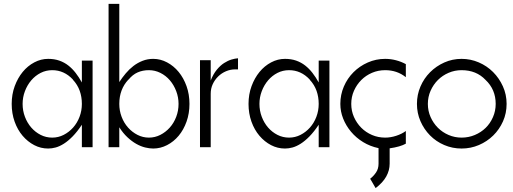

<svg xmlns="http://www.w3.org/2000/svg" viewBox="-20 -757 2633 985"><path d="M455 -446V-2H400V-117Q376 -81 353 -57.5Q330 -34 308 -20Q286 -6 266 -0.5Q246 5 227 5Q189 5 155.5 -12.5Q122 -30 96 -60.5Q70 -91 55 -133Q40 -175 40 -224Q40 -273 55.5 -315Q71 -357 96.5 -388Q122 -419 156 -437Q190 -455 227 -455Q259 -455 284.5 -446Q310 -437 330.5 -421Q351 -405 368 -383Q385 -361 400 -334V-446ZM354 -349Q309 -397 248 -397Q216 -397 188.5 -383Q161 -369 140.5 -345Q120 -321 108 -289.5Q96 -258 96 -224Q96 -189 108 -157.5Q120 -126 140.5 -102.5Q161 -79 188.5 -65Q216 -51 248 -51Q279 -51 306.5 -65Q334 -79 355 -102.5Q376 -126 388 -157.5Q400 -189 400 -224Q400 -260 389 -291Q378 -322 354 -348Z M537 -737H592V-336Q607 -359 625 -380.5Q643 -402 664.5 -418.5Q686 -435 711.5 -445Q737 -455 766 -455Q803 -455 837 -437Q871 -419 896.5 -388Q922 -357 937 -315Q952 -273 952 -224Q952 -175 937 -133Q922 -91 896.5 -60.5Q871 -30 837 -12.5Q803 5 766 5Q747 5 724.5 -0.5Q702 -6 679 -19Q656 -32 633.5 -53Q611 -74 592 -104V-2H537ZM639 -349Q592 -299 592 -224Q592 -189 604 -157.5Q616 -126 637 -102.5Q658 -79 685.5 -65Q713 -51 744 -51Q775 -51 802.5 -65Q830 -79 851 -102.5Q872 -126 884 -157.5Q896 -189 896 -224Q896 -258 884 -289.5Q872 -321 851.5 -345Q831 -369 803 -383Q775 -397 744 -397Q712 -397 686 -385.5Q660 -374 639 -348Z M1061 -448V-344Q1074 -377 1092 -399Q1110 -421 1129.5 -433.5Q1149 -446 1167.5 -451.5Q1186 -457 1201 -458V-401H1186Q1162 -401 1139.5 -391.5Q1117 -382 1099.5 -365Q1082 -348 1071.5 -325.5Q1061 -303 1061 -276V-2H1006V-448Z M1670 -446V-2H1615V-117Q1591 -81 1568 -57.5Q1545 -34 1523 -20Q1501 -6 1481 -0.5Q1461 5 1442 5Q1404 5 1370.5 -12.5Q1337 -30 1311 -60.5Q1285 -91 1270 -133Q1255 -175 1255 -224Q1255 -273 1270.5 -315Q1286 -357 1311.5 -388Q1337 -419 1371 -437Q1405 -455 1442 -455Q1474 -455 1499.5 -446Q1525 -437 1545.5 -421Q1566 -405 1583 -383Q1600 -361 1615 -334V-446ZM1569 -349Q1524 -397 1463 -397Q1431 -397 1403.5 -383Q1376 -369 1355.5 -345Q1335 -321 1323 -289.5Q1311 -258 1311 -224Q1311 -189 1323 -157.5Q1335 -126 1355.5 -102.5Q1376 -79 1403.5 -65Q1431 -51 1463 -51Q1494 -51 1521.5 -65Q1549 -79 1570 -102.5Q1591 -126 1603 -157.5Q1615 -189 1615 -224Q1615 -260 1604 -291Q1593 -322 1569 -348Z M1956 -455Q1984 -455 2011 -448Q2038 -441 2062 -428V-361Q2017 -397 1956 -397Q1920 -397 1888.5 -383.5Q1857 -370 1833.5 -346.5Q1810 -323 1796 -291.5Q1782 -260 1782 -224Q1782 -188 1796 -156.5Q1810 -125 1833.5 -101.5Q1857 -78 1888.5 -64.5Q1920 -51 1956 -51Q1984 -51 2013 -60.5Q2042 -70 2062 -85V-20Q2034 -4 1979 4V83Q1979 117 1961.5 148.5Q1944 180 1907 208Q1898 192 1892 182Q1886 172 1879 160Q1896 147 1909 128Q1922 109 1922 83V3Q1879 -6 1843 -28Q1807 -50 1781 -81Q1755 -112 1740.5 -148.5Q1726 -185 1726 -224Q1726 -271 1744 -313Q1762 -355 1793.5 -386.5Q1825 -418 1867 -436.5Q1909 -455 1956 -455Z M2348 -455Q2394 -455 2436 -437Q2478 -419 2509.5 -387.5Q2541 -356 2560 -314Q2579 -272 2579 -224Q2579 -176 2560.5 -134.5Q2542 -93 2510.5 -62Q2479 -31 2437 -13Q2395 5 2348 5Q2301 5 2259 -13Q2217 -31 2186 -62.5Q2155 -94 2137 -135.5Q2119 -177 2119 -224Q2119 -271 2137 -313Q2155 -355 2186.5 -386.5Q2218 -418 2259.5 -436.5Q2301 -455 2348 -455ZM2471 -347Q2424 -397 2348 -397Q2313 -397 2281.5 -383.5Q2250 -370 2226.5 -346.5Q2203 -323 2189 -291.5Q2175 -260 2175 -224Q2175 -188 2189 -156.5Q2203 -125 2226.5 -101.5Q2250 -78 2281.5 -64.5Q2313 -51 2348 -51Q2384 -51 2416 -64.5Q2448 -78 2471.5 -101Q2495 -124 2509 -156Q2523 -188 2523 -224Q2523 -298 2471 -347Z"/></svg>

Font: Fundamental  Brigade Scvhlank
Style: Regular
Weight: 100
Designer: Peter Wiegel, original typeface by Arno Drescher 1935
Foundry: Peter Wiegel
Version: Version 0.000 2012 initial release